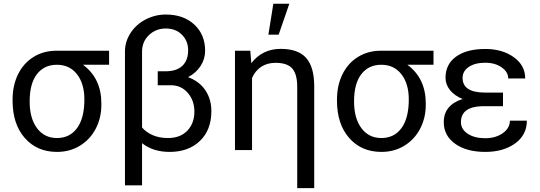

<svg xmlns="http://www.w3.org/2000/svg" viewBox="-20 -798 2871 1021"><path d="M560.1 -453.6V-528.3H278.8Q210.4 -527.8 157.5 -494.6Q104.5 -461.4 75.7 -402.3Q46.9 -343.3 46.9 -269V-262.7Q46.9 -138.2 111.8 -64.2Q176.8 9.8 283.2 9.8Q351.6 9.8 405.5 -23.4Q459.5 -56.6 489.3 -114Q519 -171.4 519 -239.7V-248Q519 -381.3 421.4 -453.6ZM137.7 -258.3Q137.7 -354 176.5 -403.8Q215.3 -453.6 282.2 -453.6Q350.1 -453.6 389.4 -403.3Q428.7 -353 428.7 -269Q428.7 -169.9 389.9 -116.9Q351.1 -64 283.2 -64Q215.8 -64 176.8 -116.5Q137.7 -168.9 137.7 -258.3Z M861.8 -720.7Q805.2 -720.7 754.6 -694.6Q704.1 -668.5 674.3 -622.6Q644.5 -576.7 644.5 -523.9V187.5H735.4V-36.6Q793.9 9.8 882.3 9.8Q982.4 9.8 1043.2 -48.6Q1104 -106.9 1104 -207Q1104 -270.5 1072 -318.1Q1040 -365.7 980 -387.7Q1022.9 -410.2 1046.9 -447.3Q1070.8 -484.4 1070.8 -528.8Q1070.8 -613.8 1013.4 -667.2Q956.1 -720.7 861.8 -720.7ZM980.5 -530.8Q980.5 -477.1 949.7 -448Q918.9 -418.9 860.4 -418.9H818.8V-344.7H892.1Q945.3 -343.3 979.5 -303Q1013.7 -262.7 1013.7 -205.1Q1013.7 -142.1 976.1 -103Q938.5 -64 873 -64Q827.1 -64 792 -79.3Q756.8 -94.7 735.4 -120.1V-524.9Q735.8 -577.1 772.5 -611.8Q809.1 -646.5 861.8 -646.5Q914.1 -646.5 947.3 -613.5Q980.5 -580.6 980.5 -530.8Z M1311 -528.3H1229.5V0H1320.3V-383.3Q1336.9 -421.4 1368.7 -442.6Q1400.4 -463.9 1445.3 -463.9Q1507.8 -463.9 1534.2 -433.6Q1560.5 -403.3 1560.5 -336.9V202.6H1650.9V-342.3Q1650.4 -441.9 1607.9 -490Q1565.4 -538.1 1472.7 -538.1Q1375 -538.1 1316.4 -461.9ZM1433.6 -778.3 1407.2 -613.8H1461.9L1518.6 -778.3Z M2285.2 -453.6V-528.3H2003.9Q1935.5 -527.8 1882.6 -494.6Q1829.6 -461.4 1800.8 -402.3Q1772 -343.3 1772 -269V-262.7Q1772 -138.2 1836.9 -64.2Q1901.9 9.8 2008.3 9.8Q2076.7 9.8 2130.6 -23.4Q2184.6 -56.6 2214.4 -114Q2244.1 -171.4 2244.1 -239.7V-248Q2244.1 -381.3 2146.5 -453.6ZM1862.8 -258.3Q1862.8 -354 1901.6 -403.8Q1940.4 -453.6 2007.3 -453.6Q2075.2 -453.6 2114.5 -403.3Q2153.8 -353 2153.8 -269Q2153.8 -169.9 2115 -116.9Q2076.2 -64 2008.3 -64Q1940.9 -64 1901.9 -116.5Q1862.8 -168.9 1862.8 -258.3Z M2431.2 -148.4Q2431.2 -230.5 2545.4 -233.4H2654.8V-305.7H2559.1Q2439.9 -305.7 2439.9 -383.8Q2439.9 -419.9 2472.9 -442.1Q2505.9 -464.4 2560.5 -464.4Q2612.8 -464.4 2647.7 -439.7Q2682.6 -415 2682.6 -380.9H2772.9Q2772.9 -450.2 2712.2 -493.9Q2651.4 -537.6 2560.5 -537.6Q2461.9 -537.6 2405.5 -497.1Q2349.1 -456.5 2349.1 -384.3Q2349.1 -348.6 2373 -318.8Q2397 -289.1 2439.9 -271.5Q2339.8 -239.3 2339.8 -148.4Q2339.8 -76.7 2400.4 -33.4Q2460.9 9.8 2560.5 9.8Q2657.2 9.8 2719.5 -35.4Q2781.7 -80.6 2781.7 -156.2H2691.4Q2691.4 -116.7 2653.6 -89.8Q2615.7 -63 2560.5 -63Q2502.9 -63 2467 -86.9Q2431.2 -110.8 2431.2 -148.4Z"/></svg>

Font: FAU Chimera
Style: Regular
Weight: 400
Version: Version 1.002;hotconv 1.0.117;makeotfexe 2.5.65602